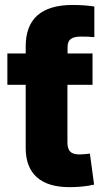

<svg xmlns="http://www.w3.org/2000/svg" viewBox="-20 -752 422 777"><path d="M84 -535.6H252.9V-175.3Q252.9 -149.9 264.2 -138.4Q275.4 -127 301.3 -127Q311.5 -127 324 -128.2Q336.4 -129.4 343.8 -130.4L360.8 -4.9Q337.9 0.5 312.5 2.9Q287.1 5.4 261.7 5.4Q173.8 5.4 128.9 -34.9Q84 -75.2 84 -152.8ZM354.5 -535.6V-408.7H9.8V-535.6ZM84 -413.6V-564.5Q84 -647.9 131.6 -689.9Q179.2 -731.9 273.9 -731.9Q299.8 -731.9 322.3 -730.2Q344.7 -728.5 361.8 -725.6V-601.6Q350.1 -603 336.2 -603.5Q322.3 -604 308.1 -604Q279.3 -604 266.4 -594.2Q253.4 -584.5 253.4 -561.5V-413.6Z"/></svg>

Font: Inter 20pt ExtraBold
Style: Regular
Weight: 800
Version: Version 4.001;git-66647c0bb